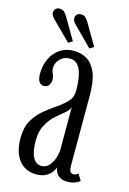

<svg xmlns="http://www.w3.org/2000/svg" viewBox="-109 -736 537 800"><g transform="rotate(15 160.0 -336.0)"><path d="M129 10Q99.5 10 76.8 -4.5Q54 -19 41 -48Q28 -77 28 -119.5Q28 -165.5 45.5 -196Q63 -226.5 88.8 -247.8Q114.5 -269 140.5 -286.5Q166.5 -304 183.8 -322.8Q201 -341.5 201 -368Q201 -406 195.2 -434Q189.5 -462 176.5 -477.2Q163.5 -492.5 141 -492.5Q115.5 -492.5 99.2 -475.2Q83 -458 83 -436.5Q83 -425.5 85.8 -419.2Q88.5 -413 91.2 -407Q94 -401 94 -389.5Q94 -374 86.5 -364Q79 -354 65.5 -354Q51.5 -354 44.2 -366Q37 -378 37 -398.5Q37 -435.5 51 -464.8Q65 -494 90.2 -511Q115.5 -528 149 -528Q183 -528 208 -512Q233 -496 247 -461Q261 -426 261 -368V-64.5Q261 -44.5 265.8 -37.5Q270.5 -30.5 279.5 -30.5Q287 -30.5 292.2 -33.5Q297.5 -36.5 299.5 -39.5L316.5 -11.5Q310.5 -5 296 0.5Q281.5 6 263.5 6Q246 6 233.8 0Q221.5 -6 215 -16.8Q208.5 -27.5 207.5 -41.5Q204.5 -32 196 -20Q187.5 -8 171.2 1Q155 10 129 10ZM142 -29.5Q162 -29.5 175 -44.8Q188 -60 194.5 -80.5Q201 -101 201 -116V-302Q200 -288 183.2 -274.2Q166.5 -260.5 145.2 -242Q124 -223.5 108 -195.5Q92 -167.5 92 -124.5Q92 -78 105 -53.8Q118 -29.5 142 -29.5ZM208.5 -554 131.5 -631.5Q124 -639 119.5 -645.2Q115 -651.5 115 -658.5Q115 -670.5 122 -676.5Q129 -682.5 138 -682.5Q152 -682.5 159.2 -675Q166.5 -667.5 172 -658L226.5 -565ZM116.5 -554 39 -631.5Q31.5 -639 27.2 -645.2Q23 -651.5 23 -658.5Q23 -670.5 30 -676.5Q37 -682.5 46 -682.5Q59.5 -682.5 67 -675Q74.5 -667.5 80 -658L134.5 -565Z"/></g></svg>

Font: Imbue Thin 10pt Light
Style: Regular
Weight: 300
Version: Version 1.102